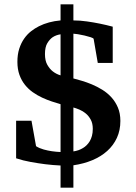

<svg xmlns="http://www.w3.org/2000/svg" viewBox="-20 -762 627 884"><path d="M407.2 -168.9Q407.2 -193.8 397.9 -210.9Q388.7 -228 375.2 -239.3Q361.8 -250.5 346.2 -257.1Q330.6 -263.7 317.9 -267.1V-64.9Q342.8 -68.4 362.3 -80.6Q370.6 -85.4 378.7 -93.3Q386.7 -101.1 393.1 -111.6Q399.4 -122.1 403.3 -136.2Q407.2 -150.4 407.2 -168.9ZM258.8 -604Q238.8 -601.1 222.7 -590.8Q209 -581.5 198 -563.5Q187 -545.4 187 -513.2Q187 -482.4 198 -463.4Q209 -444.3 222.7 -433.6Q238.8 -420.9 258.8 -415ZM534.2 -205.1Q534.2 -162.1 518.3 -127.4Q502.4 -92.8 473.6 -66.9Q444.8 -41 405 -24.4Q365.2 -7.8 317.9 -1V102.1H258.8V0Q224.1 -1.5 188.5 -5.9Q157.7 -9.8 122.1 -16.1Q86.4 -22.5 54.2 -33.2V-206.1H125L146 -88.9Q161.6 -79.1 181.2 -73.7Q200.7 -68.4 217.8 -65.9Q237.8 -63 258.8 -62V-282.2Q240.2 -287.6 218.3 -294.9Q196.3 -302.2 174.1 -312.5Q151.9 -322.8 131.3 -337.2Q110.8 -351.6 95 -371.3Q79.1 -391.1 69.6 -417.2Q60.1 -443.4 60.1 -477.1Q60.1 -511.2 68.6 -537.6Q77.1 -564 91.1 -584Q105 -604 122.8 -617.9Q140.6 -631.8 159.2 -641.1Q203.1 -663.1 258.8 -668V-742.2H317.9V-668Q348.6 -668 380.6 -663.3Q412.6 -658.7 439 -653.3Q469.7 -647 499 -639.2V-472.2H430.2L411.1 -583Q410.2 -586.4 397.7 -590.6Q385.3 -594.7 369.4 -598.4Q353.5 -602.1 338.6 -604.5Q323.7 -606.9 317.9 -606.9V-400.9Q334.5 -396.5 356.9 -389.9Q379.4 -383.3 403.3 -373.3Q427.2 -363.3 450.7 -348.9Q474.1 -334.5 492.7 -314.2Q511.2 -293.9 522.7 -267.1Q534.2 -240.2 534.2 -205.1Z"/></svg>

Font: Charis SIL
Style: Bold
Weight: 700
Foundry: SIL International
Version: Version 4.112